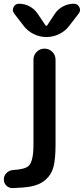

<svg xmlns="http://www.w3.org/2000/svg" viewBox="-38 -803 444 1019"><path d="M29.3 195.3Q29.3 195.3 28.3 195.3Q9.8 195.3 -3.9 182.6Q-17.6 168.9 -17.6 148.4Q-17.6 129.9 -3.9 115.7Q9.8 101.6 29.3 99.6Q93.8 95.7 113.3 78.1Q139.6 54.7 139.6 -35.2V-486.3Q139.6 -510.7 156.7 -527.8Q173.8 -544.9 198.2 -544.9Q222.7 -544.9 239.7 -527.8Q256.8 -510.7 256.8 -486.3V-35.2Q256.8 37.1 246.6 79.6Q236.3 122.1 204.6 150.4Q172.9 178.7 122.1 187.5Q85.9 193.4 29.3 195.3ZM203.1 -668.9Q204.1 -666 208 -666Q211.9 -666 212.9 -668.9L252 -728.5Q268.6 -753.9 295.9 -768.6Q323.2 -783.2 353.5 -783.2Q374 -783.2 382.8 -765.6Q386.7 -757.8 386.7 -750Q386.7 -740.2 379.9 -731.4L331.1 -668Q309.6 -638.7 276.9 -622.6Q244.1 -606.4 208.5 -606.4Q172.9 -606.4 140.1 -622.6Q107.4 -638.7 85.9 -668L37.1 -731.4Q30.3 -740.2 30.3 -750Q30.3 -757.8 34.2 -765.6Q43 -783.2 62.5 -783.2Q93.8 -783.2 120.1 -768.6Q146.5 -753.9 163.1 -728.5Z"/></svg>

Font: Gen Jyuu GothicX Medium
Style: Regular
Weight: 500
Designer: Ryoko NISHIZUKA (kana &amp; ideographs); Paul D. Hunt (Latin, Greek &amp; Cyrillic); Wenlong ZHANG (bopomofo); Sandoll C
Version: Version 1.058.20140828